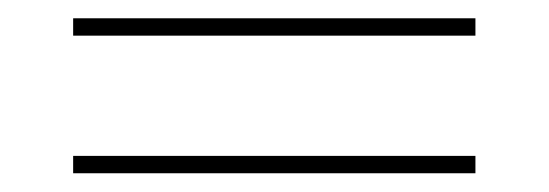

<svg xmlns="http://www.w3.org/2000/svg" viewBox="-20 -490 600 210"><path d="M60 -451V-470H500V-451ZM60 -300.5V-319.5H500V-300.5Z"/></svg>

Font: Bodoni Moda SC 11pt
Style: Regular
Weight: 400
Version: Version 2.005